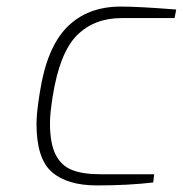

<svg xmlns="http://www.w3.org/2000/svg" viewBox="-20 -558 556 584"><path d="M91 -182Q91 -214 101 -276Q122 -413 184 -475.5Q246 -538 347 -538Q403 -538 516 -529L511 -503H350Q266 -503 213.5 -450Q161 -397 140 -263Q132 -212 132 -184Q132 -122 149 -88Q166 -54 199 -41Q232 -28 285 -28H449L446 -3Q370 6 275 6Q185 6 138 -34.5Q91 -75 91 -182Z"/></svg>

Font: Exo ExtraLight
Style: Italic
Weight: 275
Italic angle: -9°
Designer: Natanael Gama
Foundry: Natanael Gama
Version: Version 1.500; ttfautohint (v1.6)